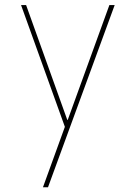

<svg xmlns="http://www.w3.org/2000/svg" viewBox="-20 -540 540 779"><path d="M252.9 -53.7H254.9L423.8 -519.5H445.3L174.8 219.7H154.3L243.2 -25.4L65.4 -519.5H85.9Z"/></svg>

Font: Mgen+ 1mn thin
Style: Regular
Weight: 100
Designer: [Source Han Sans]
Ryoko NISHIZUKA  (kana & ideographs); Paul D. Hunt (Latin, Greek & Cyrillic); Wenlong ZHANG  (bopomofo
Version: Version 1.059.20150602